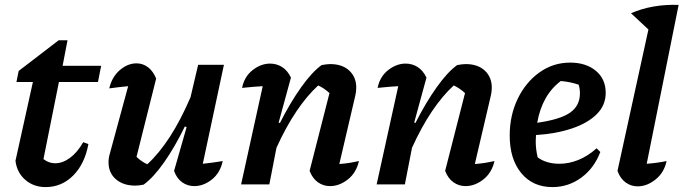

<svg xmlns="http://www.w3.org/2000/svg" viewBox="-20 -751 2784 782"><path d="M166 11Q117 11 83 -18.5Q49 -48 43 -96L114 -417H47L56 -462L219 -587H255L235 -483H392L379 -417H220L157 -103Q179 -86 205 -86Q235 -86 265 -108Q295 -130 319 -172L340 -164Q325 -83 278 -36Q231 11 166 11Z M689 -55 740 -233 733 -236Q692 -152 648.5 -90Q605 -28 565 1Q546 5 531 5Q482 5 452 -21Q422 -47 422 -90Q422 -107 427 -124L502 -400Q461 -396 425 -391Q436 -438 468 -465.5Q500 -493 536 -493Q562 -493 583 -477Q604 -461 616 -431L536 -112Q557 -92 580 -82Q628 -126 672 -194Q716 -262 756 -355L787 -487H892L806 -84Q845 -88 887 -95Q877 -47 843 -20Q809 7 771 7Q744 7 722 -8.5Q700 -24 689 -55Z M962 0 1050 -400Q1033 -399 1013.5 -397.5Q994 -396 966 -393Q975 -439 1009 -465.5Q1043 -492 1080 -492Q1107 -492 1129 -478Q1151 -464 1165 -435L1115 -252L1120 -250Q1162 -333 1206.5 -395.5Q1251 -458 1290 -486Q1312 -490 1325 -490Q1374 -490 1402.5 -463.5Q1431 -437 1431 -394Q1431 -377 1427 -361L1362 -83Q1388 -85 1406 -88Q1424 -91 1442 -95Q1431 -47 1396.5 -20Q1362 7 1324 7Q1297 7 1275 -8.5Q1253 -24 1241 -55L1322 -372Q1300 -392 1276 -403Q1230 -361 1187 -297Q1144 -233 1106 -149L1077 0Z M1514 0 1602 -400Q1585 -399 1565.5 -397.5Q1546 -396 1518 -393Q1527 -439 1561 -465.5Q1595 -492 1632 -492Q1659 -492 1681 -478Q1703 -464 1717 -435L1667 -252L1672 -250Q1714 -333 1758.5 -395.5Q1803 -458 1842 -486Q1864 -490 1877 -490Q1926 -490 1954.5 -463.5Q1983 -437 1983 -394Q1983 -377 1979 -361L1914 -83Q1940 -85 1958 -88Q1976 -91 1994 -95Q1983 -47 1948.5 -20Q1914 7 1876 7Q1849 7 1827 -8.5Q1805 -24 1793 -55L1874 -372Q1852 -392 1828 -403Q1782 -361 1739 -297Q1696 -233 1658 -149L1629 0Z M2230 11Q2150 11 2103 -46Q2056 -103 2056 -199Q2056 -281 2088.5 -348.5Q2121 -416 2177 -456Q2233 -496 2302 -496Q2367 -496 2407 -462.5Q2447 -429 2447 -373Q2447 -322 2410 -285.5Q2373 -249 2308.5 -227.5Q2244 -206 2163 -201Q2162 -188 2162 -175Q2162 -142 2170 -110Q2205 -84 2259 -84Q2297 -84 2335.5 -99.5Q2374 -115 2410 -147L2425 -132Q2400 -66 2347.5 -27.5Q2295 11 2230 11ZM2342 -371Q2342 -389 2337 -406Q2302 -418 2264 -421Q2188 -364 2168 -251Q2261 -264 2301.5 -292Q2342 -320 2342 -371Z M2695 -95Q2685 -48 2650 -20Q2615 8 2577 8Q2550 8 2528 -8Q2506 -24 2495 -55L2621 -631L2550 -697Q2593 -716 2642.5 -724.5Q2692 -733 2744 -731L2614 -84Q2656 -87 2695 -95Z"/></svg>

Font: Piazzolla SemiBold
Style: Italic
Weight: 600
Italic angle: -11.3°
Designer: Juan Pablo del Peral
Foundry: Huerta Tipografica
Version: Version 1.330